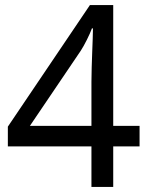

<svg xmlns="http://www.w3.org/2000/svg" viewBox="-20 -738 591 758"><path d="M341 -160H11V-238L335 -718H427V-241H531V-160H427V0H341ZM341 -241V-415Q341 -442 342 -472Q343 -502 344 -531Q345 -560 346 -585Q347 -610 347 -626H343Q336 -607 323 -581Q310 -555 299 -538L98 -241Z"/></svg>

Font: ltelugu05
Style: Book
Weight: 400
Designer: Jelle Bosma - Monotype Design Team
Foundry: Monotype Imaging Inc.
Version: Version 2.003